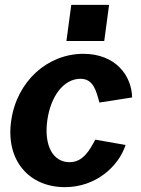

<svg xmlns="http://www.w3.org/2000/svg" viewBox="-20 -762 580 792"><path d="M324 -540C176 -540 49 -427 26 -263C3 -100 100 10 248 10C375 10 469 -75 498 -164L373 -186C350 -143 323 -93 267 -93C198 -93 161 -162 175 -265C189 -366 243 -437 312 -437C366 -437 377 -386 390 -339L525 -360C523 -451 456 -540 324 -540ZM274 -742 254 -593H410L430 -742Z"/></svg>

Font: Cheyenne Sans
Style: Bold Italic
Weight: 700
Italic angle: -8.13011°
Designer: The Public Sans project authors (U.S. Web Design System), Libre Franklin designed by Pablo Impallari and Rodrigo Fuenzal
Foundry: The Cheyenne Sans Project Authors
Version: Version 2.007